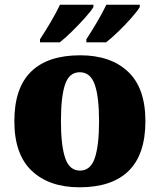

<svg xmlns="http://www.w3.org/2000/svg" viewBox="-20 -786 680 816"><path d="M318 10Q189 10 115 -60Q41 -130 41 -271Q41 -412 112 -481.5Q183 -551 321 -551Q450 -551 524 -481.5Q598 -412 598 -271Q598 -130 527 -60Q456 10 318 10ZM320 -61Q365 -61 383 -114.5Q401 -168 401 -271Q401 -375 382.5 -427Q364 -479 319 -479Q274 -479 256.5 -427Q239 -375 239 -271Q239 -168 257 -114.5Q275 -61 320 -61ZM347 -619Q368 -651 392 -691.5Q416 -732 432 -766H574V-756Q564 -739 538.5 -710Q513 -681 483.5 -652.5Q454 -624 431 -606H347ZM150 -619Q171 -651 195 -691.5Q219 -732 235 -766H377V-756Q367 -739 341 -710Q315 -681 286 -652.5Q257 -624 234 -606H150Z"/></svg>

Font: Noto Serif Telugu Black
Style: Regular
Weight: 900
Designer: Jelle Bosma - Monotype Design Team
Foundry: Monotype Imaging Inc.
Version: Version 2.005; ttfautohint (v1.8.4.7-5d5b)